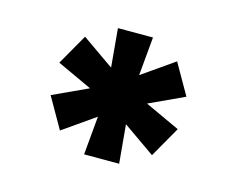

<svg xmlns="http://www.w3.org/2000/svg" viewBox="-67 -823 742 601"><g transform="rotate(15 304.0 -522.5)"><path d="M247.2 -318.2 258.5 -443.2 154.8 -370.7 98 -470.2 211.6 -522.7 98 -575.3 154.8 -674.7 258.5 -602.3 247.2 -727.3H360.8L349.4 -602.3L453.1 -674.7L509.9 -575.3L396.3 -522.7L509.9 -470.2L453.1 -370.7L349.4 -443.2L360.8 -318.2Z"/></g></svg>

Font: Inter P Black
Style: Regular
Weight: 900
Designer: Rasmus Andersson
Foundry: rsms
Version: Version 3.018;git-588b23468